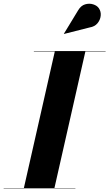

<svg xmlns="http://www.w3.org/2000/svg" viewBox="-63 -1029 597 1049"><path d="M427 -879 286.5 -843.5 286 -844.5 363.5 -972Q379 -998.5 402 -1005.2Q425 -1012 446.2 -1005.2Q467.5 -998.5 477.5 -983.5Q489.5 -965.5 487.2 -943Q485 -920.5 469.8 -902Q454.5 -883.5 427 -879ZM-43 -2H67.5L236.5 -748H122V-750H514V-748H403.5L234.5 -2H349V0H-43Z"/></svg>

Font: Bodoni* 96
Style: Bold Italic
Weight: 700
Italic angle: -13°
Version: Version 2.2